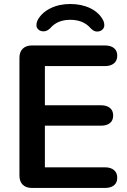

<svg xmlns="http://www.w3.org/2000/svg" viewBox="-20 -930 629 950"><path d="M76.2 -61V-644Q76.2 -672.9 92.5 -689Q108.9 -705.1 138.2 -705.1H499Q527.8 -705.1 543.9 -692.1Q560.1 -679.2 560.1 -654.5Q560.1 -629.9 543.9 -616.5Q527.8 -603 499 -603H202.1V-409.2H479Q507.8 -409.2 523.9 -396Q540 -382.8 540 -358.4Q540 -334 523.9 -321Q507.8 -308.1 479 -308.1H202.1V-102.1H499Q527.8 -102.1 543.9 -88.6Q560.1 -75.2 560.1 -50.5Q560.1 -25.9 543.9 -12.9Q527.8 0 499 0H138.2Q108.9 0 92.5 -16.1Q76.2 -32.2 76.2 -61ZM166 -830.1Q186 -867.2 229 -888.7Q272 -910.2 327.9 -910.2Q383.8 -910.2 427 -889.2Q470.2 -868.2 490.2 -830.1Q496.1 -817.9 496.1 -804.9Q496.1 -792 486.1 -783Q476.1 -773.9 459.5 -773.9Q442.9 -773.9 426.3 -792.5Q391.1 -832 327.6 -832Q264.2 -832 229 -791Q212.9 -774.9 196.3 -774.9Q179.7 -774.9 169.9 -783.9Q160.2 -793 160.2 -805.7Q160.2 -818.4 166 -830.1Z"/></svg>

Font: Nunito-Bold
Style: Bold
Weight: 700
Designer: Vernon Adams
Foundry: newtypography
Version: Version 3.000